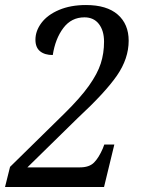

<svg xmlns="http://www.w3.org/2000/svg" viewBox="-32 -744 562 764"><path d="M8 -80 225 -293Q288 -355 322 -403Q356 -451 369 -491.5Q382 -532 382 -578Q382 -622 361.5 -648.5Q341 -675 304 -675Q252 -675 220 -632.5Q188 -590 178 -525Q146 -525 127.5 -540Q109 -555 109 -586Q109 -621 133 -653Q157 -685 203 -704.5Q249 -724 310 -724Q393 -724 436.5 -686Q480 -648 480 -582Q480 -511 433.5 -443.5Q387 -376 276 -273L77 -78H286Q323 -78 342 -97Q361 -116 377 -153L383 -169H423L382 0H-12Z"/></svg>

Font: Noto Serif Narrow
Style: Italic
Weight: 400
Width: 4
Italic angle: -12°
Designer: Monotype Design Team
Foundry: Monotype Imaging Inc.
Version: Version 1.001